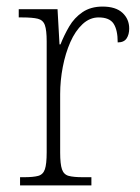

<svg xmlns="http://www.w3.org/2000/svg" viewBox="-20 -564 427 584"><path d="M41 0V-25H53Q81 -25 96 -29Q111 -33 116.5 -49Q122 -65 122 -101V-438Q122 -472 116.5 -487.5Q111 -503 95 -507Q79 -511 47 -511H37V-536H155L161 -429H164Q175 -457 190.5 -483.5Q206 -510 231 -527Q256 -544 292 -544Q332 -544 352.5 -525Q373 -506 373 -477Q373 -459 365 -447Q357 -435 338 -435Q338 -473 325.5 -492Q313 -511 280 -511Q253 -511 231 -490.5Q209 -470 194 -436Q179 -402 171 -360.5Q163 -319 163 -278V-100Q163 -65 168.5 -49Q174 -33 189 -29Q204 -25 232 -25H258V0Z"/></svg>

Font: Noto Serif Armenian SemiCondensed ExtraLight
Style: Regular
Weight: 200
Width: 4
Designer: Monotype Design Team
Foundry: Monotype Imaging Inc.
Version: Version 2.008; ttfautohint (v1.8.4.7-5d5b)